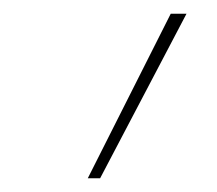

<svg xmlns="http://www.w3.org/2000/svg" viewBox="-20 -701 316 280"><path d="M108 -441 229 -681H252L126 -441Z"/></svg>

Font: Fira Sans Thin
Style: Italic
Weight: 250
Italic angle: -8°
Designer: Carrois Corporate & Edenspiekermann AG
Foundry: Carrois Corporate GbR & Edenspiekermann AG
Version: Version 4.203